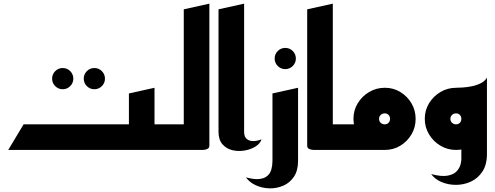

<svg xmlns="http://www.w3.org/2000/svg" viewBox="-20 -820 2708 1050"><path d="M496 -332Q472 -332 455 -349Q438 -366 438 -390Q438 -414 455 -431Q472 -448 496 -448Q520 -448 537 -431Q554 -414 554 -390Q554 -366 537 -349Q520 -332 496 -332ZM323 -332Q299 -332 282 -349Q265 -366 265 -390Q265 -414 282 -431Q299 -448 323 -448Q347 -448 364 -431Q381 -414 381 -390Q381 -366 364 -349Q347 -332 323 -332Z M725 0V-140H945V0ZM25 0 109 -140H685V0ZM605 0V-140H685V-309L825 -340V-23Q825 -11 815 -6Q805 -1 795 -0.5Q785 0 785 0Z M905 0V-140H985V-769L1125 -800V-23Q1125 -11 1115 -6Q1105 -1 1095 -0.5Q1085 0 1085 0Z M1410 -58Q1404 -36 1378.5 -19.5Q1353 -3 1318.5 3Q1284 9 1251.5 1.5Q1219 -6 1197 -30.5Q1175 -55 1175 -100V-769L1315 -800V-100Q1315 -75 1326 -63.5Q1337 -52 1353 -49.5Q1369 -47 1385 -50.5Q1401 -54 1410 -58Z M1540 -442Q1516 -442 1499 -459Q1482 -476 1482 -500Q1482 -524 1499 -541Q1516 -558 1540 -558Q1564 -558 1581 -541Q1598 -524 1598 -500Q1598 -476 1581 -459Q1564 -442 1540 -442Z M1325 150Q1369 162 1397.5 159Q1426 156 1442 142Q1458 128 1464 106.5Q1470 85 1470 60V-309L1610 -340V60Q1610 113 1587.5 146.5Q1565 180 1529 195.5Q1493 211 1453.5 210Q1414 209 1379.5 193.5Q1345 178 1325 150Z M1700 0Q1700 0 1690 -0.5Q1680 -1 1670 -6Q1660 -11 1660 -23V-769L1800 -800V-140H1880V0Z M1840 0V-140H2040L2087 0ZM2084 0Q2038 0 1999 -23Q1960 -46 1936.5 -85Q1913 -124 1913 -170Q1913 -217 1936.5 -255.5Q1960 -294 1999 -317Q2038 -340 2085 -340Q2131 -340 2169 -317Q2207 -294 2230 -255.5Q2253 -217 2253 -170Q2253 -123 2230 -84.5Q2207 -46 2169 -23Q2131 0 2084 0ZM2084 -140Q2097 -140 2105 -148.5Q2113 -157 2113 -170Q2113 -183 2105 -191.5Q2097 -200 2084 -200Q2071 -200 2062 -191.5Q2053 -183 2053 -170Q2053 -157 2062 -148.5Q2071 -140 2084 -140Z M2338 132Q2395 147 2428.5 140.5Q2462 134 2478 116Q2494 98 2498.5 79.5Q2503 61 2503 52V-128L2643 -170V22Q2643 81 2618 118.5Q2593 156 2554.5 173.5Q2516 191 2473.5 191Q2431 191 2394.5 175.5Q2358 160 2338 132ZM2643 -170 2474 -340Q2487 -340 2511 -341.5Q2535 -343 2561.5 -348.5Q2588 -354 2610.5 -365.5Q2633 -377 2643 -396ZM2474 0Q2428 0 2389 -23Q2350 -46 2326.5 -85Q2303 -124 2303 -170Q2303 -217 2326.5 -255.5Q2350 -294 2389 -317Q2428 -340 2475 -340Q2521 -340 2559 -317Q2597 -294 2620 -255.5Q2643 -217 2643 -170Q2643 -123 2620 -84.5Q2597 -46 2559 -23Q2521 0 2474 0ZM2474 -140Q2487 -140 2495 -148.5Q2503 -157 2503 -170Q2503 -183 2495 -191.5Q2487 -200 2474 -200Q2461 -200 2452 -191.5Q2443 -183 2443 -170Q2443 -157 2452 -148.5Q2461 -140 2474 -140Z"/></svg>

Font: Reem Kufi Fun
Style: Bold
Weight: 700
Designer: Khaled Hosny
Version: Version 1.005